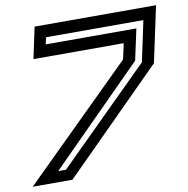

<svg xmlns="http://www.w3.org/2000/svg" viewBox="-117 -777 838 854"><g transform="rotate(-10 302.0 -350.0)"><path d="M-37.5 0 456.5 -487.5 472 -558.5H64.5L94.5 -700H643L589 -447.5L142 0ZM86.5 -49H121.5L537 -461L576 -644.5H136.5L129.5 -613.5H539L508.5 -473Z"/></g></svg>

Font: Tourney Expanded SemiBold
Style: Italic
Weight: 600
Width: 7
Italic angle: -12°
Designer: Tyler Finck
Foundry: Etcetera Type Co
Version: Version 1.010; ttfautohint (v1.8.3)